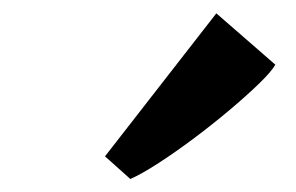

<svg xmlns="http://www.w3.org/2000/svg" viewBox="-20 -902 444 288"><path d="M137.5 -667.5 304.5 -882 393 -805Q387.5 -795 369 -777Q350.5 -759 325 -737.5Q299.5 -716 271.5 -695Q243.5 -674 218 -657.5Q192.5 -641 175.5 -633.5Z"/></svg>

Font: Merriweather 20pt ExtraBold
Style: Italic
Weight: 800
Italic angle: -7.8°
Version: Version 2.101